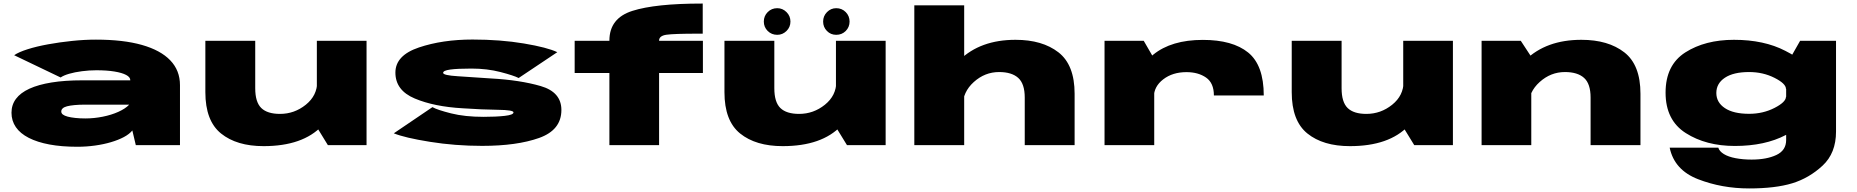

<svg xmlns="http://www.w3.org/2000/svg" viewBox="-20 -815 10428 1078"><path d="M413.5 9Q465 9 513.5 2.2Q562 -4.5 603.2 -16.8Q644.5 -29 675.5 -45.5Q706.5 -62 723 -82.5L742.5 0H990.5V-337Q990.5 -419.5 936 -476.2Q881.5 -533 776.5 -562.8Q671.5 -592.5 518.5 -592.5Q454 -592.5 384.2 -585.2Q314.5 -578 250 -566.2Q185.5 -554.5 135 -538.5Q84.5 -522.5 59.5 -505L320.5 -380Q336.5 -391.5 368.2 -400.8Q400 -410 440.5 -415.2Q481 -420.5 521 -420.5Q580 -420.5 622.5 -413.5Q665 -406.5 688.2 -394.2Q711.5 -382 711.5 -365V-364H441Q344 -364 269.8 -352Q195.5 -340 145.2 -317Q95 -294 69.8 -260.2Q44.5 -226.5 44.5 -182Q44.5 -137 69 -101.2Q93.5 -65.5 141.5 -41Q189.5 -16.5 257.5 -3.8Q325.5 9 413.5 9ZM459.5 -150Q428 -150 402.8 -152.8Q377.5 -155.5 359.8 -160.2Q342 -165 333 -172Q324 -179 324 -189Q324 -199 332 -206.5Q340 -214 356.2 -218.2Q372.5 -222.5 398.5 -225Q424.5 -227.5 460 -227.5H704.5V-226.5Q684 -205 644.8 -187.2Q605.5 -169.5 556.8 -159.8Q508 -150 459.5 -150Z M1821 0H2038V-586H1759V-101ZM1413 -586H1133V-297.5Q1133 -136.5 1221 -65.5Q1309 5.5 1460 5.5Q1680 5.5 1788.5 -108.8Q1897 -223 1897 -283.5L1761 -356.5Q1761 -278.5 1697 -227Q1633 -175.5 1552 -175.5Q1481 -175.5 1447 -208.5Q1413 -241.5 1413 -319.5Z M2687 4Q2882 4 3007 -40.5Q3132 -85 3132 -197.5Q3132 -298 3015.8 -331.8Q2899.5 -365.5 2737 -374.5Q2632 -382 2550 -387Q2468 -392 2468 -406Q2468 -419 2508 -424.5Q2548 -430 2627 -430Q2715 -430 2790 -410.5Q2865 -391 2892 -377L3109 -522Q3054 -548.5 2922 -570.8Q2790 -593 2633 -593Q2464 -593 2332 -548.5Q2200 -504 2200 -407.5Q2200 -307.5 2309 -261.8Q2418 -216 2578 -207Q2688.5 -199.5 2775.8 -198.5Q2863 -197.5 2863 -184Q2863 -170 2814 -164.5Q2765 -159 2695 -159Q2590 -159 2512.5 -178.5Q2435 -198 2408 -213.5L2191 -66.5Q2252 -41.5 2393.5 -18.8Q2535 4 2687 4Z M3401.5 0H3680.5V-405H3926.5V-586H3680.5V-587Q3680.5 -614 3722 -620Q3763.5 -626 3902.5 -626H3925.5V-795H3919.5Q3660 -795 3530.8 -754Q3401.5 -713 3401.5 -587V-586H3206.5V-405H3401.5Z M4735.5 0H4952.5V-586H4673.5V-101ZM4327.5 -586H4047.5V-297.5Q4047.5 -136.5 4135.5 -65.5Q4223.5 5.5 4374.5 5.5Q4594.5 5.5 4703 -108.8Q4811.5 -223 4811.5 -283.5L4675.5 -356.5Q4675.5 -278.5 4611.5 -227Q4547.5 -175.5 4466.5 -175.5Q4395.5 -175.5 4361.5 -208.5Q4327.5 -241.5 4327.5 -319.5ZM4344 -619.5Q4374 -619.5 4396 -641.2Q4418 -663 4418 -694Q4418 -725 4396 -747Q4374 -769 4344 -769Q4312 -769 4290.2 -747Q4268.5 -725 4268.5 -694Q4268.5 -663 4290.2 -641.2Q4312 -619.5 4344 -619.5ZM4675 -619.5Q4707 -619.5 4728.5 -641.2Q4750 -663 4750 -694Q4750 -725 4728.5 -747Q4707 -769 4675 -769Q4645 -769 4623.2 -747Q4601.5 -725 4601.5 -694Q4601.5 -663 4622.8 -641.2Q4644 -619.5 4675 -619.5Z M5113.5 0H5393.5V-785H5113.5ZM5733.5 0H6013.5V-288.5Q6013.5 -450.5 5923 -521Q5832.5 -591.5 5681.5 -591.5Q5484.5 -591.5 5367.5 -477.8Q5250.5 -364 5250.5 -302.5L5385.5 -220.5Q5385.5 -298.5 5447.5 -354.5Q5509.5 -410.5 5589.5 -410.5Q5660.5 -410.5 5697 -377.5Q5733.5 -344.5 5733.5 -267.5Z M6795.5 -279H7075.5Q7075.5 -449 6988 -520Q6900.5 -591 6733.5 -591Q6556.5 -591 6454.8 -508Q6353 -425 6353 -359L6458.5 -270Q6458.5 -329 6511 -369.5Q6563.5 -410 6641.5 -410Q6707.5 -410 6751.5 -379.5Q6795.5 -349 6795.5 -279ZM6181.5 0H6460.5V-484L6401.5 -586H6181.5Z M7920.5 0H8137.5V-586H7858.5V-101ZM7512.5 -586H7232.5V-297.5Q7232.5 -136.5 7320.5 -65.5Q7408.5 5.5 7559.5 5.5Q7779.5 5.5 7888 -108.8Q7996.5 -223 7996.5 -283.5L7860.5 -356.5Q7860.5 -278.5 7796.5 -227Q7732.5 -175.5 7651.5 -175.5Q7580.5 -175.5 7546.5 -208.5Q7512.5 -241.5 7512.5 -319.5Z M8298.5 0H8577.5V-496L8518.5 -586H8298.5ZM8910.5 0H9190.5V-288.5Q9190.5 -450.5 9100 -521Q9009.5 -591.5 8858.5 -591.5Q8661.5 -591.5 8544.5 -477.8Q8427.5 -364 8427.5 -302.5L8562.5 -220.5Q8562.5 -298.5 8624.5 -354.5Q8686.5 -410.5 8766.5 -410.5Q8837.5 -410.5 8874 -377.5Q8910.5 -344.5 8910.5 -267.5Z M9800.5 243Q9948 243 10042.8 214Q10137.5 185 10213 115Q10288.5 45 10288.5 -76V-586H10087L10008.5 -448V-29Q10008.5 29.5 9953.5 55.2Q9898.5 81 9814.5 81Q9766 81 9725 73.2Q9684 65.5 9658.8 50Q9633.5 34.5 9627.5 14H9354.5Q9380.5 139.5 9514 191.2Q9647.5 243 9800.5 243ZM9720.5 4.5Q9889.5 4.5 10007 -57.2Q10124.5 -119 10124.5 -151L10007.5 -272Q10007.5 -242 9943 -209Q9878.5 -176 9800.5 -176Q9712.5 -176 9664.5 -208Q9616.5 -240 9616.5 -293Q9616.5 -346.5 9664.5 -378.5Q9712.5 -410.5 9800.5 -410.5Q9878.5 -410.5 9943 -378Q10007.5 -345.5 10007.5 -315.5L10123.5 -435.5Q10123.5 -467.5 10004 -529.5Q9884.5 -591.5 9715.5 -591.5Q9553.5 -591.5 9442.5 -520.8Q9331.5 -450 9331.5 -295Q9331.5 -140 9445 -67.8Q9558.5 4.5 9720.5 4.5Z"/></svg>

Font: Anybody ExtraExpanded Black
Style: Regular
Weight: 900
Width: 8
Version: Version 1.113;gftools[0.9.25]